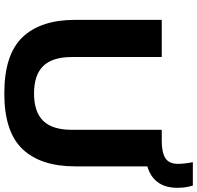

<svg xmlns="http://www.w3.org/2000/svg" viewBox="-32 -896 938 914"><g transform="rotate(90 437.0 -439.0)"><path d="M425 9.5Q239.5 9.5 157 -77.2Q74.5 -164 74.5 -328V-740H251.5V-313Q251.5 -219 294.5 -175.5Q337.5 -132 425 -132Q512.5 -132 555.2 -175.5Q598 -219 598 -313V-740H651Q705.5 -740 732.8 -757.2Q760 -774.5 760 -817.5Q760 -847 752 -888H863.5Q870 -866 872 -848.5Q874 -831 874 -813Q874 -756.5 847.2 -720.8Q820.5 -685 772 -671.5V-328Q772 -164 689.8 -77.2Q607.5 9.5 425 9.5Z"/></g></svg>

Font: Encode Sans Exp
Style: Bold
Weight: 700
Width: 7
Designer: Multiple Designers
Foundry: Impallari Type
Version: Version 3.002; ttfautohint (v1.8.3) -l 8 -r 50 -G 200 -x 14 